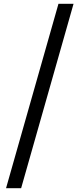

<svg xmlns="http://www.w3.org/2000/svg" viewBox="-20 -818 430 1018"><path d="M12 180H92L370 -798H290Z"/></svg>

Font: Noto Sans CJK JP Medium
Style: Regular
Weight: 500
Designer: Ryoko NISHIZUKA (kana & ideographs); Paul D. Hunt (Latin, Greek & Cyrillic); Wenlong ZHANG (bopomofo); Sandoll Communica
Foundry: Adobe Systems Incorporated
Version: Version 1.004;PS 1.004;hotconv 1.0.82;makeotf.lib2.5.63406